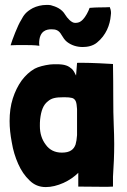

<svg xmlns="http://www.w3.org/2000/svg" viewBox="-20 -758 516 780"><path d="M166 2C189 2 213 -4 238 -15C262 -26 282 -40 298 -56V0L414 1L439 0V-14V-40C442 -84 444 -129 444 -173C444 -199 443 -226 442 -252C439 -313 441 -400 439 -498C418 -499 399 -500 383 -501C363 -502 328 -503 308 -503C299 -503 293 -503 293 -502L289 -451C284 -462 279 -471 272 -478C265 -484 258 -489 249 -492C238 -496 224 -497 209 -497C201 -497 192 -497 183 -496C160 -493 136 -487 121 -479C100 -467 83 -451 68 -431C53 -410 41 -386 32 -358C23 -330 19 -299 19 -266C19 -239 22 -210 28 -179C33 -148 42 -119 54 -92C66 -65 81 -43 100 -25C118 -7 140 2 166 2ZM231 -138C203 -138 181 -149 166 -170C150 -191 142 -216 142 -246C142 -255 142 -264 143 -273C147 -309 156 -332 174 -346C189 -359 204 -363 241 -363C255 -363 266 -362 273 -360C280 -358 285 -353 288 -346C291 -339 292 -328 293 -315V-259V-209C292 -194 290 -181 287 -171C283 -160 277 -152 269 -147C260 -141 248 -138 231 -138ZM316 -567C335 -567 357 -571 374 -585C411 -615 427 -657 430 -695C430 -699 431 -702 431 -705C431 -716 428 -724 426 -729C411 -728 398 -728 385 -728C372 -728 358 -727 344 -726C339 -711 327 -689 317 -679C310 -672 303 -665 285 -665C270 -665 253 -685 245 -698C231 -722 208 -731 186 -737C180 -738 175 -738 169 -738C149 -738 129 -733 113 -725C86 -710 77 -698 65 -675C53 -657 29 -595 23 -574C40 -575 57 -575 72 -575C96 -575 120 -575 140 -572C140 -575 139 -578 139 -581C139 -634 170 -639 189 -639C206 -639 219 -636 230 -616C236 -606 243 -595 252 -588C270 -574 292 -567 316 -567Z"/></svg>

Font: Londrina Solid CC
Style: CC
Weight: 400
Designer: Marcelo Magalhaes
Foundry: Tipos Pereira
Version: Version 1.003;FEAKit 1.0